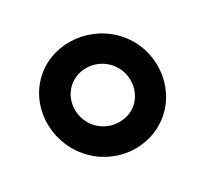

<svg xmlns="http://www.w3.org/2000/svg" viewBox="-61 -843 460 418"><g transform="rotate(20 168.5 -634.0)"><path d="M23 -634C23 -560 87 -500 163 -500C239 -500 301 -560 301 -634C301 -706 239 -768 163 -768C87 -768 23 -706 23 -634ZM92 -634C92 -670 123 -702 163 -702C201 -702 233 -670 233 -634C233 -598 201 -566 163 -566C123 -566 92 -598 92 -634Z"/></g></svg>

Font: Ampere
Style: SCSuCnd
Weight: 400
Version: Version 1